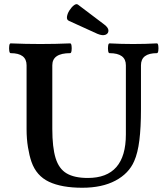

<svg xmlns="http://www.w3.org/2000/svg" viewBox="-20 -870 770 903"><path d="M367 13Q270 13 210.5 -15Q151 -43 128 -109Q118 -138 111.5 -177.5Q105 -217 105 -263V-563Q105 -620 30 -620Q25 -620 23.5 -631.5Q22 -643 23.5 -654.5Q25 -666 30 -666Q101 -663 170 -663Q240 -663 310 -666Q315 -666 316.5 -654.5Q318 -643 316.5 -631.5Q315 -620 310 -620Q226 -620 226 -563V-264Q226 -177 241.5 -126.5Q257 -76 293.5 -54.5Q330 -33 393 -33Q572 -33 572 -238V-563Q572 -620 495 -620Q490 -620 488.5 -631.5Q487 -643 488.5 -654.5Q490 -666 495 -666Q551 -663 606 -663Q663 -663 718 -666Q723 -666 724.5 -654.5Q726 -643 724.5 -631.5Q723 -620 718 -620Q643 -620 643 -563V-356Q643 -271 635.5 -210.5Q628 -150 611 -112Q586 -54 523 -20.5Q460 13 367 13ZM438 -711 304 -772Q293 -777 295 -791.5Q297 -806 306.5 -821Q316 -836 327.5 -845Q339 -854 347 -848L470 -755Q490 -740 490 -726Q490 -712 476 -706.5Q462 -701 438 -711Z"/></svg>

Font: Junicode
Style: Bold
Weight: 700
Designer: Peter S. Baker
Version: Version 2.100; ttfautohint (v1.8.4)